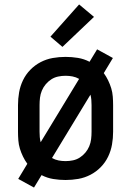

<svg xmlns="http://www.w3.org/2000/svg" viewBox="-20 -798 590 864"><path d="M133 46 62 7 103 -61Q92 -76 83.5 -93.5Q75 -111 69.5 -129Q64 -147 62.5 -166.5Q61 -186 61 -205V-325Q61 -354 66 -382.5Q71 -411 83.5 -437Q96 -463 116.5 -484Q137 -505 163 -518.5Q189 -532 217.5 -537Q246 -542 275 -542Q303 -542 330.5 -537.5Q358 -533 383 -520L417 -576L488 -537L447 -469Q458 -454 466.5 -436.5Q475 -419 480.5 -401Q486 -383 487.5 -363.5Q489 -344 489 -325V-205Q489 -176 484 -147.5Q479 -119 466.5 -93Q454 -67 433.5 -46Q413 -25 387 -11.5Q361 2 332.5 7Q304 12 275 12Q247 12 219.5 7.5Q192 3 167 -10ZM163 -158 336 -443Q322 -451 306.5 -454Q291 -457 275 -457Q258 -457 241.5 -453.5Q225 -450 211 -441Q197 -432 186 -419Q175 -406 168.5 -390.5Q162 -375 160 -358.5Q158 -342 158 -325V-205Q158 -193 159 -181Q160 -169 163 -158ZM275 -73Q292 -73 308.5 -76.5Q325 -80 339 -89Q353 -98 364 -111Q375 -124 381.5 -139.5Q388 -155 390 -171.5Q392 -188 392 -205V-325Q392 -337 391 -349Q390 -361 387 -372L214 -87Q228 -79 243.5 -76Q259 -73 275 -73ZM261 -587 207 -633 336 -778 403 -722Z"/></svg>

Font: Lode Dark
Style: Bold
Weight: 700
Monospace: yes
Designer: Belleve Invis
Foundry: Belleve Invis
Version: Version 29.2.0; ttfautohint (v1.8.3)